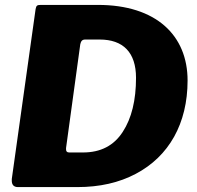

<svg xmlns="http://www.w3.org/2000/svg" viewBox="-20 -762 802 782"><path d="M295 0C386 0 465 -18 533 -54C668 -125 744 -259 744 -434C744 -618 616 -742 379 -742H148C131 -742 128 -740 125 -725L28 -33C28 -31 28 -28 28 -26C28 -12 34 0 53 0ZM262 -141C253 -141 249 -145 249 -154V-159L307 -582C310 -595 315 -601 327 -601H386C481 -601 534 -549 534 -445C534 -354 516 -280 480 -225C444 -169 390 -141 318 -141Z"/></svg>

Font: Libre Franklin ExtraBold
Style: Italic
Weight: 800
Italic angle: -8°
Designer: Pablo Impallari, Rodrigo Fuenzalida
Foundry: Impallari Type
Version: Version 1.002; ttfautohint (v1.5)